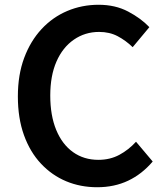

<svg xmlns="http://www.w3.org/2000/svg" viewBox="-20 -772 691 806"><path d="M388 14Q318 14 258 -11Q198 -36 152 -85Q106 -134 80.5 -205Q55 -276 55 -367Q55 -458 81.5 -529Q108 -600 154.5 -650Q201 -700 262.5 -726Q324 -752 394 -752Q464 -752 518 -723.5Q572 -695 607 -658L537 -574Q508 -602 474 -620Q440 -638 396 -638Q337 -638 290 -605.5Q243 -573 217 -513.5Q191 -454 191 -371Q191 -287 216 -226.5Q241 -166 286.5 -133.5Q332 -101 393 -101Q442 -101 481 -122Q520 -143 551 -177L621 -94Q576 -41 518 -13.5Q460 14 388 14Z"/></svg>

Font: Noto Sans HK Thin SemiBold
Style: Regular
Weight: 600
Version: Version 2.004-H2;hotconv 1.0.118;makeotfexe 2.5.65603